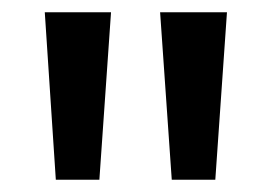

<svg xmlns="http://www.w3.org/2000/svg" viewBox="-20 -720 443 313"><path d="M260 -427 241 -700H350L331 -427ZM71 -427 53 -700H161L142 -427Z"/></svg>

Font: Overpass
Style: Regular
Weight: 400
Designer: Delve Withrington, Dave Bailey, Thomas Jockin
Foundry: Delve Fonts LLC
Version: Version 4.000